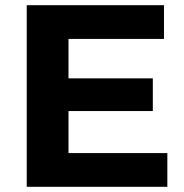

<svg xmlns="http://www.w3.org/2000/svg" viewBox="-20 -720 711 740"><path d="M625 -130V0H83V-700H612V-570H244V-418H569V-292H244V-130Z"/></svg>

Font: CMG Sans
Style: Bold
Weight: 700
Designer: Julieta Ulanovsky
Foundry: Julieta Ulanovsky
Version: Version 7.200